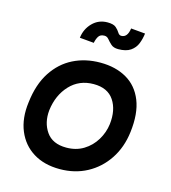

<svg xmlns="http://www.w3.org/2000/svg" viewBox="-106 -777 775 872"><g transform="rotate(15 282.0 -340.5)"><path d="M254 10Q181 10 129.5 -22Q78 -54 54 -112Q30 -170 40 -246Q50 -333 87.5 -390.5Q125 -448 182 -476.5Q239 -505 309 -505Q381 -505 433 -475Q485 -445 509 -385Q533 -325 522 -236Q513 -162 476 -106.5Q439 -51 382 -20.5Q325 10 254 10ZM258 -92Q304 -92 339 -113.5Q374 -135 395.5 -170.5Q417 -206 422 -246Q430 -314 400.5 -358.5Q371 -403 305 -403Q237 -403 193 -356Q149 -309 140 -236Q134 -177 163.5 -134.5Q193 -92 258 -92ZM370 -585Q348 -585 336 -596Q324 -607 315.5 -617.5Q307 -628 295 -628Q275 -628 267 -614.5Q259 -601 256 -584L189 -590Q194 -632 222.5 -661Q251 -690 293 -690Q321 -690 333 -679.5Q345 -669 351.5 -658Q358 -647 368 -647Q397 -647 403 -691L470 -685Q467 -660 458 -637Q449 -614 428 -599.5Q407 -585 370 -585Z"/></g></svg>

Font: Kulim Park SemiBold
Style: Italic
Weight: 600
Italic angle: -8°
Designer: Noponies / Dale Sattler
Foundry: Noponies
Version: Version 1.000; ttfautohint (v1.8.3)